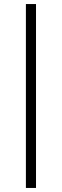

<svg xmlns="http://www.w3.org/2000/svg" viewBox="-20 -785 306 949"><path d="M108 -765H158V144H108Z"/></svg>

Font: Roboto Serif SemiCondensed ExtraLight
Style: Regular
Weight: 250
Width: 4
Designer: Greg Gazdowicz
Foundry: Commercial Type
Version: Version 1.007